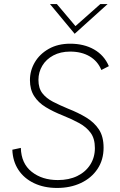

<svg xmlns="http://www.w3.org/2000/svg" viewBox="-20 -921 594 949"><path d="M262 8Q198 8 148.5 -15.5Q99 -39 71 -81.5Q43 -124 41 -181L83 -190Q85 -113 136.5 -72Q188 -31 266 -31Q321 -31 362 -51Q403 -71 426 -107Q449 -143 449 -189Q449 -236 428 -264.5Q407 -293 371.5 -312.5Q336 -332 291 -350Q243 -369 206 -391.5Q169 -414 148.5 -446.5Q128 -479 128 -525Q128 -572 152 -613Q176 -654 221 -679.5Q266 -705 327 -705Q395 -705 445 -676.5Q495 -648 518 -594L481 -575Q463 -619 423 -642.5Q383 -666 327 -666Q279 -666 243.5 -647Q208 -628 189 -596Q170 -564 170 -526Q170 -485 189.5 -460Q209 -435 242 -418Q275 -401 316 -384Q367 -364 406.5 -340Q446 -316 469 -281Q492 -246 492 -191Q492 -131 462 -86Q432 -41 380 -16.5Q328 8 262 8ZM349 -754 227 -901H261L353 -792L476 -901H512Z"/></svg>

Font: Hanken Grotesk ExtraLight
Style: Italic
Weight: 250
Italic angle: -8°
Designer: Alfredo Marco Pradil
Foundry: Hanken Design Co.
Version: Version 3.013